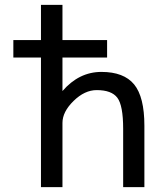

<svg xmlns="http://www.w3.org/2000/svg" viewBox="-20 -772 681 794"><path d="M35.2 -534.2V-606.4H149.4V-752H238.3V-606.4H422.9V-534.2H238.3V-395.5Q306.6 -474.6 399.4 -474.6Q492.2 -474.6 534.7 -422.9Q577.1 -371.1 577.1 -252V2H489.3V-239.3Q489.3 -335.9 465.3 -367.7Q441.4 -399.4 379.9 -399.4Q330.1 -399.4 284.2 -354.5Q238.3 -309.6 238.3 -263.7V2H149.4V-534.2Z"/></svg>

Font: irohakakuC Regular
Style: Regular
Weight: 400
Designer: [Source Han Sans]
Ryoko NISHIZUKA Ë•øÂ°öÊ∂ºÂ≠ê (kana & ideographs); Paul D. Hunt (Latin, Greek & Cyrillic); Wenlong ZHAN
Version: Version 1.001.20160904